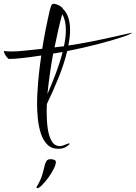

<svg xmlns="http://www.w3.org/2000/svg" viewBox="-145 -760 708 1000"><path d="M158 15Q123 15 101 -7.5Q79 -30 67.5 -66Q56 -102 52 -143.5Q48 -185 48 -222Q48 -244 49 -262.5Q50 -281 51 -294Q53 -332 58 -377.5Q63 -423 70 -471Q18 -463 -25.5 -458Q-69 -453 -98 -453Q-102 -453 -110 -463Q-118 -473 -122.5 -484Q-127 -495 -123 -494Q-113 -493 -104 -492.5Q-95 -492 -85 -492Q-55 -492 -18.5 -496Q18 -500 75 -506Q83 -556 92.5 -605Q102 -654 112 -698Q117 -718 121.5 -730Q126 -742 139 -740Q151 -738 164 -731Q177 -724 182 -715Q202 -696 211 -667.5Q220 -639 220 -604Q220 -567 211 -523Q266 -531 324.5 -542.5Q383 -554 438.5 -566.5Q494 -579 539 -589Q546 -591 541 -587.5Q536 -584 527 -580Q518 -576 512 -574Q449 -552 368 -531Q287 -510 205 -494Q189 -427 160 -355.5Q131 -284 99 -218Q99 -208 98.5 -198.5Q98 -189 98 -179Q98 -130 103.5 -91.5Q109 -53 122 -29Q131 -12 142.5 -5.5Q154 1 165 1Q176 1 186 -3Q196 -7 201 -9Q212 -14 216 -13Q220 -12 215 -7Q212 -3 197 6Q182 15 158 15ZM139 -513 153 -515 188 -519Q193 -542 195.5 -563Q198 -584 198 -603Q198 -655 179 -686Q168 -646 158 -602Q148 -558 139 -513ZM102 -270Q126 -325 147 -381Q168 -437 181 -489Q168 -487 156 -485Q144 -483 132 -481Q122 -427 114.5 -373.5Q107 -320 102 -270ZM50 220Q45 220 45 216Q45 214 50 206Q67 177 74.5 152Q82 127 86 108.5Q90 90 96.5 79.5Q103 69 118 69Q122 69 125.5 69.5Q129 70 133 71Q146 74 146 84Q146 97 134.5 120Q123 143 106.5 165.5Q90 188 74 204Q58 220 50 220Z"/></svg>

Font: Comforter
Style: Regular
Weight: 400
Designer: Robert E. Leuschke
Foundry: Robert E. Leuschke
Version: Version 1.013; ttfautohint (v1.8.3)